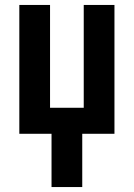

<svg xmlns="http://www.w3.org/2000/svg" viewBox="-20 -540 540 775"><path d="M188 215V0H58V-520H182V-105H318V-520H442V0H312V215Z"/></svg>

Font: Iosevka Curly Extrabold
Style: Regular
Weight: 800
Monospace: yes
Designer: Belleve Invis
Foundry: Belleve Invis
Version: Version 22.1.2; ttfautohint (v1.8.4)